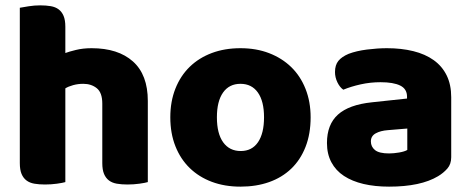

<svg xmlns="http://www.w3.org/2000/svg" viewBox="-20 -681 1757 717"><path d="M532 -1Q522 2 500.5 5Q479 8 456 8Q434 8 416.5 5Q399 2 387 -7Q375 -16 368.5 -31.5Q362 -47 362 -72V-294Q362 -335 341.5 -351.5Q321 -368 291 -368Q271 -368 253 -363Q235 -358 224 -351V-1Q214 2 192.5 5Q171 8 148 8Q126 8 108.5 5Q91 2 79 -7Q67 -16 60.5 -31.5Q54 -47 54 -72V-652Q65 -654 86.5 -657.5Q108 -661 130 -661Q152 -661 169.5 -658Q187 -655 199 -646Q211 -637 217.5 -621.5Q224 -606 224 -581V-483Q237 -488 263.5 -494.5Q290 -501 322 -501Q421 -501 476.5 -451.5Q532 -402 532 -304Z M1140 -243Q1140 -181 1121 -132.5Q1102 -84 1067.5 -51Q1033 -18 985 -1Q937 16 878 16Q819 16 771 -2Q723 -20 688.5 -53.5Q654 -87 635 -135Q616 -183 616 -243Q616 -302 635 -350Q654 -398 688.5 -431.5Q723 -465 771 -483Q819 -501 878 -501Q937 -501 985 -482.5Q1033 -464 1067.5 -430.5Q1102 -397 1121 -349Q1140 -301 1140 -243ZM790 -243Q790 -182 813.5 -149.5Q837 -117 879 -117Q921 -117 943.5 -150Q966 -183 966 -243Q966 -303 943 -335.5Q920 -368 878 -368Q836 -368 813 -335.5Q790 -303 790 -243Z M1433 -108Q1450 -108 1470.5 -111.5Q1491 -115 1501 -121V-201L1429 -195Q1401 -193 1383 -183Q1365 -173 1365 -153Q1365 -133 1380.5 -120.5Q1396 -108 1433 -108ZM1425 -501Q1479 -501 1523.5 -490Q1568 -479 1599.5 -456.5Q1631 -434 1648 -399.5Q1665 -365 1665 -318V-94Q1665 -68 1650.5 -51.5Q1636 -35 1616 -23Q1551 16 1433 16Q1380 16 1337.5 6Q1295 -4 1264.5 -24Q1234 -44 1217.5 -75Q1201 -106 1201 -147Q1201 -216 1242 -253Q1283 -290 1369 -299L1500 -313V-320Q1500 -349 1474.5 -361.5Q1449 -374 1401 -374Q1363 -374 1327 -366Q1291 -358 1262 -346Q1249 -355 1240 -373.5Q1231 -392 1231 -412Q1231 -438 1243.5 -453.5Q1256 -469 1282 -480Q1311 -491 1350.5 -496Q1390 -501 1425 -501Z"/></svg>

Font: BALOOCHETTANREGULAR
Style: Book
Weight: 400
Designer: Maithili Shingre and Ek Type
Foundry: Ek Type
Version: Version 1.100;PS 1.000;hotconv 1.0.88;makeotf.lib2.5.647800;